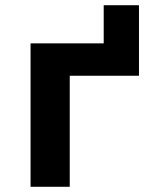

<svg xmlns="http://www.w3.org/2000/svg" viewBox="-20 -715 603 735"><path d="M97 0H247V-425H512V-695H377V-549H97Z"/></svg>

Font: Noto Sans Mono SemiCondensed ExtraBold
Style: Regular
Weight: 800
Width: 4
Designer: Monotype Design Team
Foundry: Monotype Imaging Inc.
Version: Version 2.014